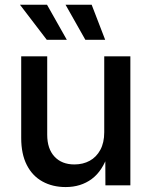

<svg xmlns="http://www.w3.org/2000/svg" viewBox="-20 -776 635 804"><path d="M254.9 7.3Q200.2 7.3 158 -15.9Q115.7 -39.1 92.3 -85Q68.8 -130.9 68.8 -198.2V-540H177.7V-211.9Q177.7 -152.8 208.3 -120.1Q238.8 -87.4 291.5 -87.4Q327.6 -87.4 355.7 -102.8Q383.8 -118.2 400.1 -148.4Q416.5 -178.7 416.5 -222.2V-540H525.9V0H421.4L420.9 -132.8H433.6Q409.7 -60.1 364 -26.4Q318.4 7.3 254.9 7.3ZM337.4 -609.4 254.4 -756.3H363.8L420.4 -609.4ZM175.8 -609.4 63.5 -756.3H176.8L259.8 -609.4Z"/></svg>

Font: V-Inter
Style: Medium-500
Weight: 500
Designer: Rasmus Andersson
Foundry: rsms
Version: Version 4.000;git-4146feb